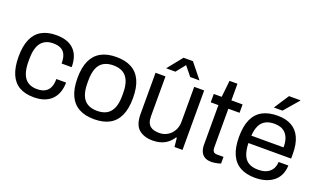

<svg xmlns="http://www.w3.org/2000/svg" viewBox="-76 -1153 2648 1596"><g transform="rotate(20 1248.0 -355.5)"><path d="M269 12Q193 12 141.5 -17.5Q90 -47 63.5 -108.5Q37 -170 37 -263Q37 -356 63.5 -417Q90 -478 142.5 -508Q195 -538 272 -538Q326 -538 365.5 -524Q405 -510 431 -483Q457 -456 469.5 -418Q482 -380 482 -331H393Q393 -377 380.5 -406.5Q368 -436 341 -450.5Q314 -465 270 -465Q226 -465 194 -445.5Q162 -426 145 -384Q128 -342 128 -273V-252Q128 -187 144.5 -144Q161 -101 193 -81Q225 -61 271 -61Q316 -61 343.5 -77Q371 -93 383.5 -123Q396 -153 396 -195H482Q482 -151 469.5 -113Q457 -75 431 -47Q405 -19 365 -3.5Q325 12 269 12Z M804 12Q724 12 669.5 -17.5Q615 -47 586.5 -108Q558 -169 558 -263Q558 -358 586.5 -418.5Q615 -479 669.5 -508.5Q724 -538 804 -538Q884 -538 938.5 -508.5Q993 -479 1021 -418.5Q1049 -358 1049 -263Q1049 -169 1021 -108Q993 -47 938.5 -17.5Q884 12 804 12ZM804 -62Q855 -62 889 -82Q923 -102 940.5 -144.5Q958 -187 958 -252V-274Q958 -340 940.5 -382Q923 -424 889 -444Q855 -464 804 -464Q753 -464 718.5 -444Q684 -424 667 -382Q650 -340 650 -274V-252Q650 -187 667 -144.5Q684 -102 718.5 -82Q753 -62 804 -62Z M1321 12Q1245 12 1199 -27Q1153 -66 1153 -163V-526H1241V-175Q1241 -142 1249 -121Q1257 -100 1272 -88Q1287 -76 1307.5 -71Q1328 -66 1352 -66Q1390 -66 1422 -84Q1454 -102 1474.5 -136.5Q1495 -171 1495 -217V-526H1583V0H1512L1504 -79H1497Q1476 -47 1449.5 -27Q1423 -7 1390.5 2.5Q1358 12 1321 12ZM1223 -591 1329 -723H1412L1518 -591H1436L1348 -700H1392L1305 -591Z M1843 12Q1802 12 1779 -3.5Q1756 -19 1746 -44.5Q1736 -70 1736 -99V-452H1668V-526H1738L1754 -673H1824V-526H1923V-452H1824V-112Q1824 -87 1833 -74.5Q1842 -62 1867 -62H1923V-4Q1913 1 1899 4Q1885 7 1870.5 9.5Q1856 12 1843 12Z M2227 12Q2149 12 2095.5 -17.5Q2042 -47 2014.5 -108Q1987 -169 1987 -263Q1987 -358 2014.5 -418.5Q2042 -479 2096 -508.5Q2150 -538 2231 -538Q2305 -538 2355 -509.5Q2405 -481 2430.5 -424.5Q2456 -368 2456 -283V-241H2078Q2080 -178 2096.5 -137.5Q2113 -97 2146 -78.5Q2179 -60 2229 -60Q2263 -60 2288.5 -68.5Q2314 -77 2331.5 -93Q2349 -109 2358 -131Q2367 -153 2368 -179H2454Q2453 -137 2438 -101.5Q2423 -66 2394 -41Q2365 -16 2323 -2Q2281 12 2227 12ZM2080 -307H2365Q2365 -351 2355 -381Q2345 -411 2326.5 -430Q2308 -449 2283.5 -457.5Q2259 -466 2228 -466Q2182 -466 2150 -449Q2118 -432 2101 -397Q2084 -362 2080 -307ZM2176 -591 2262 -723H2362L2363 -720L2252 -591Z"/></g></svg>

Font: Archivo SemiBold
Style: Regular
Weight: 400
Version: Version 2.001